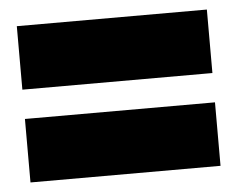

<svg xmlns="http://www.w3.org/2000/svg" viewBox="-37 -566 582 470"><g transform="rotate(-5 253.5 -331.0)"><path d="M20 -523H487V-367H20ZM20 -295H487V-139H20Z"/></g></svg>

Font: Prompt ExtraBold
Style: Regular
Weight: 800
Designer: Katatrad Team
Foundry: CadsonDemak
Version: Version 1.000